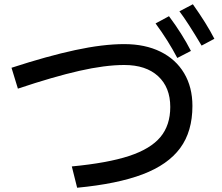

<svg xmlns="http://www.w3.org/2000/svg" viewBox="-20 -868 1040 901"><path d="M926 -654Q860 -765 822 -815L885 -848Q949 -758 986 -686ZM812 -596Q769 -678 710 -758L773 -792Q835 -709 876 -629ZM34 -550Q203 -605 333 -633Q463 -661 563 -661Q661 -661 733 -625.5Q805 -590 844 -524.5Q883 -459 883 -371Q883 -251 825.5 -173Q768 -95 649.5 -50Q531 -5 342 13L317 -87Q485 -103 585.5 -136Q686 -169 732.5 -224.5Q779 -280 779 -366Q779 -458 722 -510.5Q665 -563 563 -563Q473 -563 352 -535.5Q231 -508 64 -452Z"/></svg>

Font: IBM Plex Sans JP Medium
Style: Regular
Weight: 500
Designer: Mike Abbink; Paul van der Laan; Pieter van Rosmalen; Wujin Sim; Yejin Wi; Jinhee Kim; Boomi Park; Yona Kim; Kichan Ma
Foundry: Sandoll Inc.
Version: Version 1.001